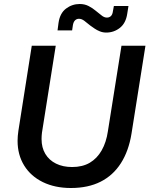

<svg xmlns="http://www.w3.org/2000/svg" viewBox="-20 -929 748 961"><path d="M335 12Q255 12 194.5 -17.5Q134 -47 101 -100.5Q68 -154 68 -224Q68 -236 69 -248.5Q70 -261 72 -274L139 -700H259L190 -265Q189 -257 188.5 -249Q188 -241 188 -233Q188 -190 207 -158.5Q226 -127 260.5 -110Q295 -93 341 -93Q393 -93 429.5 -114.5Q466 -136 489 -176.5Q512 -217 520 -272L588 -700H708L638 -259Q624 -173 585 -112Q546 -51 483.5 -19.5Q421 12 335 12ZM512 -766Q495 -766 480 -772Q465 -778 453.5 -786Q442 -794 432 -801Q416 -814 402.5 -824.5Q389 -835 375 -835Q364 -835 356 -827.5Q348 -820 345 -804L341 -777H268L273 -815Q280 -863 310.5 -886Q341 -909 379 -909Q404 -909 424 -898.5Q444 -888 458 -876Q474 -864 487.5 -852.5Q501 -841 515 -841Q527 -841 535 -848.5Q543 -856 545 -872L550 -899H623L617 -861Q610 -813 580 -789.5Q550 -766 512 -766Z"/></svg>

Font: MuseoModerno Medium
Style: Italic
Weight: 500
Italic angle: -9°
Designer: Pablo Cosgaya, Héctor Gatti, Marcela Romero, and the Authors of The MuseoModerno Project.
Foundry: Omnibus-Type Team
Version: Version 1.003